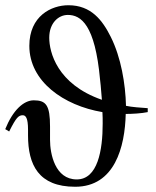

<svg xmlns="http://www.w3.org/2000/svg" viewBox="-20 -703 594 733"><path d="M369 -322C197 -382 168 -505 168 -559C168 -615 203 -646 239 -646C289 -646 343 -609 362 -399C362 -399 366 -367 369 -322ZM544 -290C517 -292 484 -294 461 -299C459 -383 442 -484 403 -562C371 -626 328 -683 241 -683C176 -683 92 -642 92 -528C92 -392 223 -300 371 -275C372 -261 372 -246 372 -231C372 -129 353 -18 273 -18C190 -18 171 -116 171 -169V-220C171 -301 156 -320 109 -320C70 -320 29 -282 0 -210L15 -201C42 -255 51 -263 67 -263C78 -263 87 -253 87 -208V-186C87 -74 127 10 267 10C418 10 457 -142 460 -268C485 -268 520 -270 544 -275Z"/></svg>

Font: XITS
Style: Regular
Weight: 400
Designer: MicroPress Inc., with final additions and corrections provided by Coen Hoffman, Elsevier (retired)
Version: Version 1.302